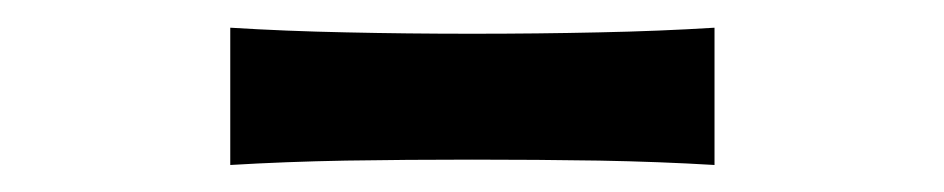

<svg xmlns="http://www.w3.org/2000/svg" viewBox="-20 -779 688 140"><path d="M147.9 -658.7V-758.8Q188 -756.3 232.2 -755.4Q276.4 -754.4 324.2 -754.4Q372.6 -754.4 416.7 -755.4Q460.9 -756.3 501 -758.8V-658.7Q460.9 -661.1 416.7 -661.9Q372.6 -662.6 324.2 -662.6Q276.4 -662.6 232.2 -661.9Q188 -661.1 147.9 -658.7Z"/></svg>

Font: Pinar SemiBold
Style: Regular
Weight: 600
Designer: Amin Abedi
Version: Version 3.000